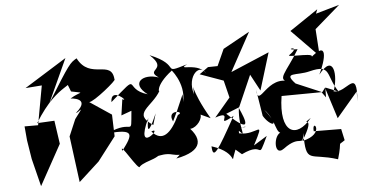

<svg xmlns="http://www.w3.org/2000/svg" viewBox="-56 -877 2050 1074"><g transform="rotate(-5 969.5 -339.5)"><path d="M346 -420C429 -402 399 -418 340 -381C340 -381 455 -377 364 -299C371 -291 427 -356 356 -264L316 -170L350 89L465 -16L567 -149L563 -271L442 -352C467 -349 608 -465 594 -466C586 -582 459 -473 393 -602C355 -580 351 -578 220 -366L331 -609L94 -461L186 -468L146 -248H70L77 -169L94 -63L133 93L258 -134L239 -265L142 -260C283 -491 385 -437 317 -494Z M615 -262 673 -283C658 -127 681 -242 531 -169C680 -181 671 -154 603 -64C585 -127 688 62 693 32C733 -5 821 6 838 -74C758 23 803 -41 882 -19C993 10 1013 -105 900 5C1052 -24 1065 -96 957 -187C986 -80 1146 -266 989 -259L1111 -203C1008 -377 1030 -432 1030 -345C996 -449 1082 -525 1112 -445C1080 -527 936 -479 1006 -515C850 -468 980 -511 801 -584C903 -492 764 -507 842 -455C757 -486 678 -437 772 -367C634 -407 751 -503 566 -341C567 -431 671 -328 628 -352ZM928 -262 900 -203C864 -278 979 -254 930 -237C882 -135 829 -94 774 -158C847 -186 667 -26 763 -234C741 -113 782 -200 807 -257L788 -193C673 -268 791 -294 840 -382C837 -361 813 -407 917 -487C902 -506 992 -414 965 -306C945 -298 971 -267 966 -350Z M1268 13C1406 -54 1345 70 1415 -77L1339 -30C1418 -183 1361 -81 1262 -105C1252 -161 1367 -127 1245 -139C1318 -56 1258 -124 1273 -246C1304 -178 1342 -86 1200 -220L1275 -250L1352 -426L1402 -333L1466 -542L1249 -450L1367 -666L1217 -583L1175 -490L1121 -489L1071 -453L1202 -406L1226 -309L1137 -204C1255 -245 1117 -135 1240 -205C1134 -15 1105 33 1102 -46C1262 5 1189 92 1234 -16Z M1833 -79 1679 -80C1672 -160 1749 -61 1611 -31C1709 -189 1595 -105 1669 -156C1580 -45 1484 -85 1517 -292L1746 -294L1763 -317L1819 -141L1938 -281L1937 -225C1953 -424 1882 -272 1809 -293C1841 -377 1828 -508 1738 -393C1777 -472 1807 -589 1694 -487C1752 -523 1573 -502 1578 -515C1665 -575 1531 -544 1629 -545C1557 -422 1486 -379 1577 -366C1446 -424 1384 -227 1378 -340L1402 -191C1434 -134 1507 -106 1413 -224C1481 -156 1461 -71 1513 -89C1454 -110 1437 52 1505 2C1605 -73 1610 10 1620 -75C1621 104 1644 37 1801 88C1835 -27 1800 19 1847 -15ZM1765 -318 1764 -263 1740 -296 1601 -355C1533 -427 1613 -397 1685 -416C1812 -448 1772 -385 1837 -289ZM1758 -758 1598 -650 1749 -496 1739 -648 1882 -772 1749 -734Z"/></g></svg>

Font: Asimov Silicon
Style: Regular
Weight: 400
Designer: Google
Version: Version 2.000980; 2014